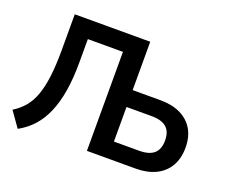

<svg xmlns="http://www.w3.org/2000/svg" viewBox="-117 -889 1288 1090"><g transform="rotate(20 526.5 -344.0)"><path d="M80 17 15 -75Q54 -99 82 -132Q110 -165 127.5 -213Q145 -261 153.5 -328.5Q162 -396 162 -488V-705H618V-413H787Q857 -413 907.5 -388.5Q958 -364 985 -318.5Q1012 -273 1012 -208Q1012 -142 984.5 -95.5Q957 -49 906.5 -24.5Q856 0 787 0H492V-598H280V-459Q280 -361 267.5 -285Q255 -209 230 -151Q205 -93 168 -52Q131 -11 80 17ZM618 -102H770Q831 -102 860 -128Q889 -154 889 -207Q889 -260 859.5 -285.5Q830 -311 771 -311H618Z"/></g></svg>

Font: Nunito Sans 10pt SemiCondensed
Style: Bold
Weight: 700
Width: 4
Designer: Vernon Adams
Foundry: Vernon Adams
Version: Version 3.101;gftools[0.9.27]